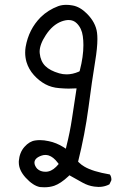

<svg xmlns="http://www.w3.org/2000/svg" viewBox="-20 -775 540 797"><path d="M256.3 -466.3Q240.7 -466.3 225.6 -470.7Q187 -481.9 168 -501Q148.4 -520.5 145 -553.2Q144.5 -556.6 144.5 -560.1Q144.5 -590.3 169.9 -628.9Q197.8 -671.9 235.4 -686Q251.5 -691.9 265.1 -691.9Q285.2 -691.9 298.8 -678.2Q319.3 -657.7 323.7 -625Q326.2 -607.4 326.2 -587.9Q326.2 -540 311.5 -483.4L310.5 -479.5L307.1 -477.5Q281.2 -466.3 256.3 -466.3ZM168.9 -62Q147.5 -62 134.3 -74.7Q129.4 -80.1 126.2 -86.7Q123 -93.3 123 -99.6Q123 -118.7 151.9 -128.9Q160.2 -131.8 167.5 -131.8Q174.8 -131.8 181.6 -129.9Q201.7 -123.5 219.7 -99.6L223.6 -94.2Q216.3 -85.9 212.9 -82.5Q192.4 -62 168.9 -62ZM384.3 -612.8Q384.3 -627.4 382.8 -639.2Q377.4 -681.6 340.8 -718.3Q312 -747.1 281.2 -752.4Q267.6 -754.9 255.4 -754.9Q236.8 -754.9 221.7 -749.5Q179.2 -733.4 148.9 -703.6Q99.1 -653.3 86.4 -580.1Q84.5 -568.4 84.5 -556.6Q84.5 -537.1 89.8 -518.1Q99.1 -487.3 120.6 -463.4Q142.1 -439.5 168 -425.5Q193.8 -411.6 225.6 -409.2Q249.5 -407.2 264.6 -407.2Q279.8 -407.2 297.9 -408.2L278.8 -282.7Q270 -224.1 255.9 -168.9L253.4 -157.7L243.7 -164.1Q213.9 -182.6 182.6 -189Q163.1 -193.4 145.5 -193.4Q135.7 -193.4 126 -191.9Q102.1 -188.5 81.5 -165.3Q61 -142.1 58.1 -106.4Q58.1 -103.5 58.1 -100.6Q58.1 -68.8 86.4 -37.6Q117.2 -3.9 146 1.5Q155.3 2.4 164.1 2.4Q186.5 2.4 205.1 -3.9Q231.9 -13.2 263.7 -43L268.1 -47.4L322.3 -17.1Q345.7 -3.9 371.1 -0.5Q406.2 4.9 434.1 -9.8L441.9 -25.9Q442.4 -27.8 442.4 -29.3Q442.4 -42 436 -50.8Q364.3 -63 330.1 -83.5Q317.4 -90.8 307.6 -100.6L304.2 -104Q332.5 -217.3 347.2 -328.1Q361.8 -439.9 375 -520Q384.3 -576.2 384.3 -612.8Z"/></svg>

Font: NaikaiFont
Style: Light
Weight: 300
Version: Version 1.89